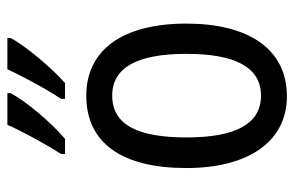

<svg xmlns="http://www.w3.org/2000/svg" viewBox="-162 -644 816 533"><g transform="rotate(-90 246.5 -378.0)"><path d="M407 -757V-766H320C305 -732 267 -660 238 -617V-606H282C322 -641 385 -715 407 -757ZM254 -757V-766H166C150 -729 114 -662 85 -617V-606H127C174 -646 231 -714 254 -757ZM447 -269C447 -450 371 -547 247 -547C114 -547 46 -446 46 -269C46 -98 119 10 245 10C378 10 447 -99 447 -269ZM131 -269C131 -404 166 -475 247 -475C326 -475 363 -404 363 -269C363 -134 326 -62 247 -62C167 -62 131 -135 131 -269Z"/></g></svg>

Font: Noto Sans Sinhala UI Condensed
Style: Regular
Weight: 400
Width: 3
Designer: Jelle Bosma - Monotype Design Team
Foundry: Monotype Imaging Inc.
Version: Version 2.006